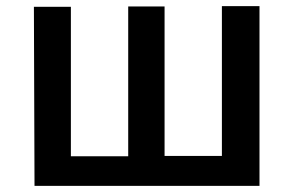

<svg xmlns="http://www.w3.org/2000/svg" viewBox="-20 -573 953 623"><path d="M92 30H822V-553H700V-67H514V-552H396V-66H210V-551H90Z"/></svg>

Font: GenEiGothic-pro-SemiBold
Style: Regular
Weight: 500
Designer: Ryoko NISHIZUKA (kana & ideographs); Paul D. Hunt (Latin, Greek & Cyrillic); Wenlong ZHANG (bopomofo); Sandoll Communica
Foundry: Adobe Systems Incorporated; o_tamon
Version: Version 1.000.140830